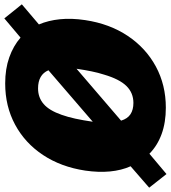

<svg xmlns="http://www.w3.org/2000/svg" viewBox="17 -805 790 888"><g transform="rotate(90 412.0 -361.0)"><path d="M53 14 -12 -67 81 -146Q62.5 -189.5 57 -243.2Q51.5 -297 61 -360Q78 -473 134 -556.8Q190 -640.5 275.5 -686.8Q361 -733 466 -733Q534.5 -733 588 -713.5Q641.5 -694 679 -657L773 -736L836 -656L737 -570Q756 -527.5 761 -474.5Q766 -421.5 757 -360Q740 -248 684.8 -164.8Q629.5 -81.5 544.5 -35.8Q459.5 10 354 10Q286.5 10 233.5 -8.8Q180.5 -27.5 142 -61ZM377 -142Q419 -142 449 -167.8Q479 -193.5 499 -251Q509 -279 516.8 -314.5Q524.5 -350 531 -395L293 -190Q313.5 -142 377 -142ZM286 -320 526 -526Q517 -556 496.2 -569.5Q475.5 -583 444 -583Q397.5 -583 365.8 -550.8Q334 -518.5 313 -447Q304.5 -421 298 -389.2Q291.5 -357.5 286 -320Z"/></g></svg>

Font: Public Sans Thin Black
Style: Italic
Weight: 900
Italic angle: -8°
Version: Version 2.001